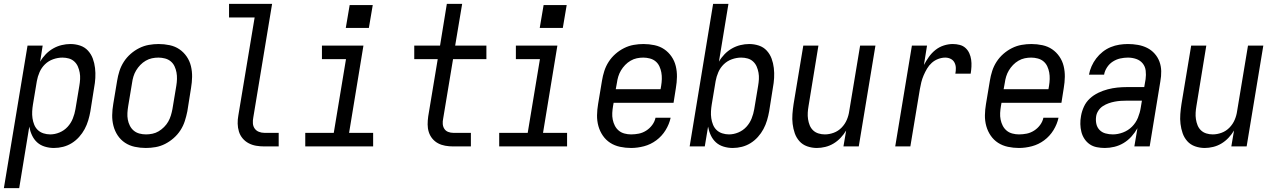

<svg xmlns="http://www.w3.org/2000/svg" viewBox="-48 -755 6568 990"><path d="M-28 215 94 -520H172L159 -437Q171 -458 188 -475.5Q205 -493 226 -505Q247 -517 270 -522.5Q293 -528 315 -528Q341 -528 365 -520Q389 -512 405.5 -494Q422 -476 430.5 -453Q439 -430 442 -404.5Q445 -379 443.5 -353Q442 -327 437 -301L418 -181Q414 -158 407 -134.5Q400 -111 388.5 -89.5Q377 -68 360 -49Q343 -30 322 -17Q301 -4 277.5 2Q254 8 230 8Q206 8 183 1Q160 -6 143.5 -21Q127 -36 117 -57.5Q107 -79 103 -102L51 215ZM211 -62Q235 -62 259 -72Q283 -82 300.5 -101Q318 -120 327.5 -144Q337 -168 341 -192L361 -312Q364 -329 365 -346.5Q366 -364 363 -380.5Q360 -397 353.5 -412Q347 -427 335 -438Q323 -449 307 -453.5Q291 -458 274 -458Q250 -458 226 -449.5Q202 -441 184 -423.5Q166 -406 156 -383Q146 -360 142 -337L122 -217Q119 -199 118 -181Q117 -163 119.5 -145.5Q122 -128 128.5 -112Q135 -96 147 -84.5Q159 -73 176 -67.5Q193 -62 211 -62Z M704 8Q675 8 647 2Q619 -4 596.5 -19Q574 -34 559 -56.5Q544 -79 537 -106Q530 -133 530.5 -161.5Q531 -190 536 -219L556 -339Q560 -364 568 -389Q576 -414 590.5 -436.5Q605 -459 625.5 -477Q646 -495 670 -507Q694 -519 719.5 -523.5Q745 -528 770 -528Q799 -528 827 -522Q855 -516 877 -501Q899 -486 914.5 -463.5Q930 -441 936.5 -414Q943 -387 942.5 -358.5Q942 -330 937 -301L918 -181Q913 -156 905 -131Q897 -106 882.5 -83.5Q868 -61 847.5 -43Q827 -25 803.5 -13Q780 -1 754.5 3.5Q729 8 704 8ZM705 -62Q721 -62 738 -65.5Q755 -69 770 -78Q785 -87 798 -100Q811 -113 819.5 -128Q828 -143 833 -159.5Q838 -176 841 -192L861 -312Q864 -330 864.5 -347.5Q865 -365 862 -381.5Q859 -398 852 -413Q845 -428 832.5 -438.5Q820 -449 803 -453.5Q786 -458 769 -458Q752 -458 735.5 -454.5Q719 -451 703.5 -442Q688 -433 675.5 -420Q663 -407 654 -392Q645 -377 640 -360.5Q635 -344 633 -328L613 -208Q610 -190 609 -172.5Q608 -155 611 -138.5Q614 -122 621.5 -107Q629 -92 641.5 -81.5Q654 -71 670.5 -66.5Q687 -62 705 -62Z M1315 0Q1293 0 1272.5 -3.5Q1252 -7 1234 -16.5Q1216 -26 1203 -41.5Q1190 -57 1184 -76.5Q1178 -96 1177.5 -117.5Q1177 -139 1181 -160L1265 -665H1133V-735H1355L1258 -149Q1255 -134 1256 -119Q1257 -104 1265 -92.5Q1273 -81 1286.5 -75.5Q1300 -70 1315 -70H1389V0Z M1526 0V-70H1673L1736 -450H1612V-520H1826L1752 -70H1876V0ZM1735 -611 1755 -729H1874L1854 -611Z M2289 0Q2268 0 2248 -3.5Q2228 -7 2211 -16Q2194 -25 2181.5 -40Q2169 -55 2163 -74Q2157 -93 2157 -113.5Q2157 -134 2160 -155L2209 -450H2088V-520H2221L2256 -735H2335L2299 -520H2460V-450H2288L2237 -143Q2234 -129 2235 -115.5Q2236 -102 2243 -91Q2250 -80 2262.5 -75Q2275 -70 2289 -70H2380V0Z M2526 0V-70H2673L2736 -450H2612V-520H2826L2752 -70H2876V0ZM2735 -611 2755 -729H2874L2854 -611Z M3206 8Q3177 8 3149 2Q3121 -4 3098.5 -18.5Q3076 -33 3060.5 -55.5Q3045 -78 3037.5 -105Q3030 -132 3030.5 -161Q3031 -190 3036 -219L3056 -339Q3060 -364 3068 -389Q3076 -414 3090.5 -436.5Q3105 -459 3125.5 -477Q3146 -495 3170 -507Q3194 -519 3219.5 -523.5Q3245 -528 3270 -528Q3299 -528 3327 -522Q3355 -516 3377 -501Q3399 -486 3414.5 -463.5Q3430 -441 3436.5 -414Q3443 -387 3442.5 -358.5Q3442 -330 3437 -301L3425 -225H3116L3113 -208Q3110 -190 3109 -172.5Q3108 -155 3111.5 -138Q3115 -121 3122.5 -106.5Q3130 -92 3142.5 -81.5Q3155 -71 3172 -66.5Q3189 -62 3206 -62Q3226 -62 3246 -66Q3266 -70 3284 -81.5Q3302 -93 3315 -110.5Q3328 -128 3332 -148H3410Q3403 -115 3384 -84Q3365 -53 3336 -31.5Q3307 -10 3273 -1Q3239 8 3206 8ZM3358 -295 3361 -312Q3364 -330 3364.5 -347.5Q3365 -365 3362 -381.5Q3359 -398 3352 -413Q3345 -428 3332.5 -438.5Q3320 -449 3303 -453.5Q3286 -458 3269 -458Q3252 -458 3235.5 -454.5Q3219 -451 3203.5 -442Q3188 -433 3175.5 -420Q3163 -407 3154 -392Q3145 -377 3140 -360.5Q3135 -344 3133 -328L3127 -295Z M3730 8Q3706 8 3683 1Q3660 -6 3643.5 -21Q3627 -36 3617 -57.5Q3607 -79 3603 -102L3586 0H3508L3629 -735H3708L3659 -437Q3671 -458 3688 -475.5Q3705 -493 3726 -505Q3747 -517 3770 -522.5Q3793 -528 3815 -528Q3841 -528 3865 -520Q3889 -512 3905.5 -494Q3922 -476 3930.5 -453Q3939 -430 3942 -404.5Q3945 -379 3943.5 -353Q3942 -327 3937 -301L3918 -181Q3914 -158 3907 -134.5Q3900 -111 3888.5 -89.5Q3877 -68 3860 -49Q3843 -30 3822 -17Q3801 -4 3777.5 2Q3754 8 3730 8ZM3711 -62Q3735 -62 3759 -72Q3783 -82 3800.5 -101Q3818 -120 3827.5 -144Q3837 -168 3841 -192L3861 -312Q3864 -329 3865 -346.5Q3866 -364 3863 -380.5Q3860 -397 3853.5 -412Q3847 -427 3835 -438Q3823 -449 3807 -453.5Q3791 -458 3774 -458Q3750 -458 3726 -449.5Q3702 -441 3684 -423.5Q3666 -406 3656 -383Q3646 -360 3642 -337L3622 -217Q3619 -199 3618 -181Q3617 -163 3619.5 -145.5Q3622 -128 3628.5 -112Q3635 -96 3647 -84.5Q3659 -73 3676 -67.5Q3693 -62 3711 -62Z M4164 8Q4138 8 4114 -0.5Q4090 -9 4074 -27Q4058 -45 4050 -68Q4042 -91 4039 -116Q4036 -141 4038 -167Q4040 -193 4044 -219L4094 -520H4172L4121 -208Q4118 -191 4117 -174Q4116 -157 4118.5 -140.5Q4121 -124 4127 -109Q4133 -94 4144.5 -83Q4156 -72 4172 -67Q4188 -62 4205 -62Q4228 -62 4251 -70.5Q4274 -79 4291.5 -97Q4309 -115 4318.5 -137.5Q4328 -160 4331 -183L4387 -520H4466L4380 0H4301L4315 -82Q4303 -62 4286.5 -44.5Q4270 -27 4250 -15Q4230 -3 4207.5 2.5Q4185 8 4164 8Z M4568 0 4654 -520H4732L4716 -420Q4727 -441 4741.5 -461.5Q4756 -482 4775.5 -497.5Q4795 -513 4818.5 -520.5Q4842 -528 4865 -528Q4883 -528 4900.5 -523.5Q4918 -519 4930.5 -507.5Q4943 -496 4950 -480.5Q4957 -465 4959.5 -447.5Q4962 -430 4961 -411.5Q4960 -393 4957 -375H4878Q4881 -390 4880.5 -405Q4880 -420 4873.5 -432.5Q4867 -445 4854 -451.5Q4841 -458 4826 -458Q4808 -458 4789.5 -451Q4771 -444 4756.5 -431Q4742 -418 4732 -401Q4722 -384 4714.5 -366.5Q4707 -349 4702.5 -331Q4698 -313 4695 -295L4646 0Z M5206 8Q5177 8 5149 2Q5121 -4 5098.5 -18.5Q5076 -33 5060.5 -55.5Q5045 -78 5037.5 -105Q5030 -132 5030.5 -161Q5031 -190 5036 -219L5056 -339Q5060 -364 5068 -389Q5076 -414 5090.5 -436.5Q5105 -459 5125.5 -477Q5146 -495 5170 -507Q5194 -519 5219.5 -523.5Q5245 -528 5270 -528Q5299 -528 5327 -522Q5355 -516 5377 -501Q5399 -486 5414.5 -463.5Q5430 -441 5436.5 -414Q5443 -387 5442.5 -358.5Q5442 -330 5437 -301L5425 -225H5116L5113 -208Q5110 -190 5109 -172.5Q5108 -155 5111.5 -138Q5115 -121 5122.5 -106.5Q5130 -92 5142.5 -81.5Q5155 -71 5172 -66.5Q5189 -62 5206 -62Q5226 -62 5246 -66Q5266 -70 5284 -81.5Q5302 -93 5315 -110.5Q5328 -128 5332 -148H5410Q5403 -115 5384 -84Q5365 -53 5336 -31.5Q5307 -10 5273 -1Q5239 8 5206 8ZM5358 -295 5361 -312Q5364 -330 5364.5 -347.5Q5365 -365 5362 -381.5Q5359 -398 5352 -413Q5345 -428 5332.5 -438.5Q5320 -449 5303 -453.5Q5286 -458 5269 -458Q5252 -458 5235.5 -454.5Q5219 -451 5203.5 -442Q5188 -433 5175.5 -420Q5163 -407 5154 -392Q5145 -377 5140 -360.5Q5135 -344 5133 -328L5127 -295Z M5649 8Q5628 8 5607.5 4Q5587 0 5571 -11Q5555 -22 5544 -38.5Q5533 -55 5528 -74.5Q5523 -94 5522.5 -115Q5522 -136 5526 -157Q5530 -181 5541 -205Q5552 -229 5571.5 -247Q5591 -265 5615 -276.5Q5639 -288 5664 -294.5Q5689 -301 5713.5 -303.5Q5738 -306 5763 -306H5852L5859 -347Q5862 -369 5859.5 -390.5Q5857 -412 5844 -428Q5831 -444 5810.5 -451Q5790 -458 5768 -458Q5748 -458 5728 -453.5Q5708 -449 5690 -437.5Q5672 -426 5660 -407.5Q5648 -389 5645 -370H5567Q5571 -392 5580.5 -413.5Q5590 -435 5604.5 -454Q5619 -473 5638 -488Q5657 -503 5679 -512Q5701 -521 5723.5 -524.5Q5746 -528 5768 -528Q5794 -528 5819.5 -523.5Q5845 -519 5867 -508Q5889 -497 5905.5 -478.5Q5922 -460 5930.5 -437Q5939 -414 5939.5 -388Q5940 -362 5935 -335L5880 0H5801L5817 -94Q5804 -71 5786 -51Q5768 -31 5745.5 -17.5Q5723 -4 5698 2Q5673 8 5649 8ZM5690 -62Q5716 -62 5742.5 -72Q5769 -82 5789 -102Q5809 -122 5819.5 -148Q5830 -174 5834 -200L5840 -236H5763Q5747 -236 5731.5 -235Q5716 -234 5700 -231Q5684 -228 5668.5 -222.5Q5653 -217 5639 -208Q5625 -199 5615.5 -184.5Q5606 -170 5604 -155Q5601 -135 5605 -116.5Q5609 -98 5621.5 -85Q5634 -72 5652.5 -67Q5671 -62 5690 -62Z M6164 8Q6138 8 6114 -0.5Q6090 -9 6074 -27Q6058 -45 6050 -68Q6042 -91 6039 -116Q6036 -141 6038 -167Q6040 -193 6044 -219L6094 -520H6172L6121 -208Q6118 -191 6117 -174Q6116 -157 6118.5 -140.5Q6121 -124 6127 -109Q6133 -94 6144.5 -83Q6156 -72 6172 -67Q6188 -62 6205 -62Q6228 -62 6251 -70.5Q6274 -79 6291.5 -97Q6309 -115 6318.5 -137.5Q6328 -160 6331 -183L6387 -520H6466L6380 0H6301L6315 -82Q6303 -62 6286.5 -44.5Q6270 -27 6250 -15Q6230 -3 6207.5 2.5Q6185 8 6164 8Z"/></svg>

Font: Iosevka SS04 Oblique
Style: Regular
Weight: 400
Italic angle: -9°
Monospace: yes
Designer: Belleve Invis
Foundry: Belleve Invis
Version: Version 19.0.0; ttfautohint (v1.8.4)